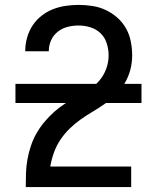

<svg xmlns="http://www.w3.org/2000/svg" viewBox="-20 -763 640 783"><path d="M85 0V-1Q85 -29 86 -57.5Q87 -86 92 -113.5Q97 -141 106 -168Q115 -195 129 -219.5Q143 -244 161 -265.5Q179 -287 200 -306Q221 -325 244.5 -340Q268 -355 293 -368.5Q318 -382 342 -397Q366 -412 384.5 -433.5Q403 -455 413 -482Q423 -509 423 -537Q423 -561 415.5 -585.5Q408 -610 390.5 -627Q373 -644 349 -651.5Q325 -659 301 -659Q278 -659 256 -653.5Q234 -648 216 -634Q198 -620 188.5 -599Q179 -578 179 -555Q179 -555 179 -554.5Q179 -554 179 -554H83Q83 -555 83 -555.5Q83 -556 83 -557Q83 -583 90.5 -609.5Q98 -636 112.5 -658.5Q127 -681 148.5 -698Q170 -715 195 -725Q220 -735 247 -739Q274 -743 301 -743Q329 -743 357.5 -738.5Q386 -734 411.5 -722Q437 -710 458.5 -691Q480 -672 494 -647Q508 -622 513.5 -593.5Q519 -565 519 -537Q519 -507 511.5 -478.5Q504 -450 489 -424.5Q474 -399 453 -378Q432 -357 408 -340Q384 -323 358.5 -308Q333 -293 309 -276Q285 -259 264 -238.5Q243 -218 226.5 -193.5Q210 -169 200 -141Q190 -113 185 -84H515V0ZM43 -343V-421H557V-343Z"/></svg>

Font: Zed Mono Medium Extended
Style: Regular
Weight: 500
Width: 7
Monospace: yes
Designer: Belleve Invis
Foundry: Belleve Invis
Version: Version 1.0.0; ttfautohint (v1.8.4)